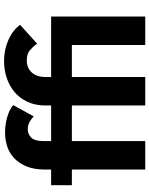

<svg xmlns="http://www.w3.org/2000/svg" viewBox="88 -842 754 971"><g transform="rotate(-90 465.5 -357.0)"><path d="M14 -476H93V-506Q93 -564 110 -603Q127 -642 153.5 -665.5Q180 -689 213 -699Q246 -709 279 -709Q321 -709 358.5 -698Q396 -687 419 -668L362 -564Q351 -575 334.5 -584.5Q318 -594 296 -594Q273 -594 255 -577Q237 -560 237 -513V-476H417V-504Q417 -556 435.5 -595.5Q454 -635 485 -661Q516 -687 556.5 -700.5Q597 -714 641 -714Q698 -714 747.5 -692.5Q797 -671 825 -633L730 -547Q716 -566 697.5 -582.5Q679 -599 645 -599Q607 -599 584 -574Q561 -549 561 -504V-476H867V0H723V-371H561V0H417V-371H237V0H93V-371H14Z"/></g></svg>

Font: Post Grotesk Bold
Style: Bold
Weight: 700
Version: Version 1.0